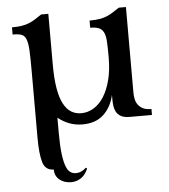

<svg xmlns="http://www.w3.org/2000/svg" viewBox="-51 -504 703 801"><g transform="rotate(-5 300.0 -104.0)"><path d="M91 -226Q91 -280 89.5 -311.5Q88 -343 81.5 -359.5Q75 -376 62 -380.5Q49 -385 25 -385V-415Q50 -415 67.5 -418Q85 -421 99 -427Q113 -433 125 -441Q137 -449 151 -458H181V-247Q181 -187 188 -146Q195 -105 208.5 -80Q222 -55 240.5 -44Q259 -33 282 -33Q310 -33 334.5 -48Q359 -63 377 -91.5Q395 -120 405.5 -161Q416 -202 416 -255V-261Q416 -298 414.5 -322.5Q413 -347 406 -360.5Q399 -374 386 -379.5Q373 -385 350 -385V-415Q375 -415 392.5 -418Q410 -421 424 -427Q438 -433 450 -441Q462 -449 476 -458H506V-100Q506 -85 509 -71.5Q512 -58 520 -47.5Q528 -37 541 -31Q554 -25 575 -25V0H482Q458 0 444.5 -8Q431 -16 425 -28Q419 -40 417.5 -54Q416 -68 416 -80V-98Q405 -48 372 -17Q339 14 284 14Q253 14 227.5 4Q202 -6 181 -23V38Q181 95 185.5 129.5Q190 164 197.5 182.5Q205 201 215.5 207.5Q226 214 237 214Q251 214 262 208.5Q273 203 281 195L286 199Q275 225 256.5 237.5Q238 250 215 250Q186 250 166.5 234Q147 218 147 191Q112 191 101.5 156Q91 121 91 53Z"/></g></svg>

Font: Milonga
Style: Regular
Weight: 400
Designer: Pablo Impallari, Brenda Gallo, Rodrigo Fuenzalida
Foundry: Pablo Impallari, Brenda Gallo, Rodrigo Fuenzalida
Version: Version 1.000; ttfautohint (v0.93) -l 8 -r 50 -G 200 -x 14 -